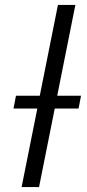

<svg xmlns="http://www.w3.org/2000/svg" viewBox="-20 -762 353 782"><path d="M68 0 132 -320H35L45 -372H142L216 -742H287L213 -372H310L300 -320H203L139 0Z"/></svg>

Font: Montserrat
Style: Italic
Weight: 400
Italic angle: -11.3°
Designer: Julieta Ulanovsky
Foundry: Julieta Ulanovsky
Version: Version 9.000; ttfautohint (v1.8.4.7-5d5b)